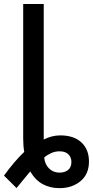

<svg xmlns="http://www.w3.org/2000/svg" viewBox="-49 -745 470 972"><path d="M172.4 -724.6V-38.6Q213.4 -59.6 255.9 -59.6Q325.2 -59.6 363.3 -23.9Q401.4 11.7 401.4 72.8Q401.4 136.7 358.6 172.1Q315.9 207.5 252 207.5Q205.6 207.5 168.2 187.7Q130.9 168 104 123Q86.4 144 69.1 165Q51.8 186 34.7 207L-28.8 144Q-3.9 109.4 22 78.9Q47.9 48.3 73.7 23.9Q68.4 -5.9 68.4 -43.9V-724.6ZM312.5 75.2Q312.5 51.3 297.1 36.1Q281.7 21 252.4 21Q230.5 21 210.7 29.8Q190.9 38.6 174.8 52.2Q177.7 86.4 199.2 107.7Q220.7 128.9 252.4 128.9Q279.8 128.9 296.1 115Q312.5 101.1 312.5 75.2Z"/></svg>

Font: Arimo Medium
Style: Regular
Weight: 500
Designer: Steve Matteson
Foundry: Monotype Imaging Inc.
Version: Version 1.33